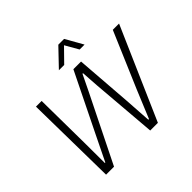

<svg xmlns="http://www.w3.org/2000/svg" viewBox="-212 -1185 1433 1433"><g transform="rotate(-45 504.0 -469.0)"><path d="M131 -729H191L196 -289L197 -68H202L303 -275L526 -729H607L641 -280L655 -67H662L754 -289L942 -729H1008L689 0H608L565 -522L556 -657H550L488 -529L226 0H142ZM576 -938H637L715 -800H663L603 -905L500 -800H444Z"/></g></svg>

Font: Mona Sans Light
Style: Italic
Weight: 300
Italic angle: -11.7°
Designer: Deni Anggara
Foundry: GitHub
Version: Version 2.000